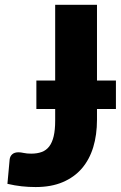

<svg xmlns="http://www.w3.org/2000/svg" viewBox="-20 -748 488 776"><path d="M448.5 -307.5H372V-264Q372 -203 356.8 -153Q341.5 -103 310.8 -67.2Q280 -31.5 233.5 -11.8Q187 8 124 8Q95.5 8 67.8 5Q40 2 10 -5L19 -103.5Q20.5 -116.5 29.5 -124.5Q38.5 -132.5 55 -132.5Q63.5 -132.5 76 -129.8Q88.5 -127 106 -127Q130.5 -127 148.8 -133.8Q167 -140.5 179 -156.2Q191 -172 197 -197.5Q203 -223 203 -260.5V-307.5H127V-422.5H203V-728.5H372V-422.5H448.5Z"/></svg>

Font: Lato ExtraBold
Style: Regular
Weight: 800
Designer: Lukasz Dziedzic with Adam Twardoch and Botio Nikoltchev
Foundry: tyPoland Lukasz Dziedzic
Version: Version 2.015; 2015-08-06; http://www.latofonts.com/